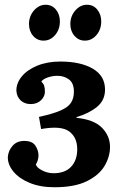

<svg xmlns="http://www.w3.org/2000/svg" viewBox="-20 -771 524 808"><path d="M209 17Q149 17 104.5 -1.5Q60 -20 36 -49.5Q12 -79 13 -111Q15 -137 33 -157.5Q51 -178 82 -178Q116 -178 129 -158Q142 -138 142 -117Q142 -107 139 -97Q136 -87 131 -79Q134 -66 157 -54Q180 -42 205 -42Q254 -42 279.5 -69.5Q305 -97 305 -143Q305 -193 271 -218Q237 -243 153 -228L144 -279Q203 -292 235 -306Q267 -320 279 -339Q291 -358 291 -385Q291 -421 270.5 -436.5Q250 -452 221 -452Q202 -452 182 -445.5Q162 -439 154 -428Q163 -419 166 -409.5Q169 -400 169 -385Q169 -365 152.5 -349Q136 -333 109 -333Q84 -333 67.5 -348Q51 -363 49 -388Q48 -420 71 -448.5Q94 -477 136.5 -494.5Q179 -512 234 -512Q319 -512 370.5 -482Q422 -452 422 -394Q422 -349 388.5 -321.5Q355 -294 302 -278V-275Q375 -268 409 -233.5Q443 -199 443 -153Q443 -111 419.5 -72Q396 -33 344.5 -8Q293 17 209 17ZM337 -600Q311 -600 293.5 -620Q276 -640 276 -670Q276 -703 297 -727Q318 -751 346 -751Q373 -751 389.5 -730.5Q406 -710 406 -681Q406 -647 386 -623.5Q366 -600 337 -600ZM163 -600Q137 -600 119.5 -620Q102 -640 102 -670Q102 -703 123 -727Q144 -751 172 -751Q199 -751 215.5 -730.5Q232 -710 232 -681Q232 -647 212 -623.5Q192 -600 163 -600Z"/></svg>

Font: Lora Italic
Style: Italic
Weight: 400
Italic angle: -3°
Designer: Olga Karpushina, Alexei Vanyashin (Cyrillic)
Foundry: Cyreal
Version: Version 2.210; ttfautohint (v1.8.1.43-b0c9)